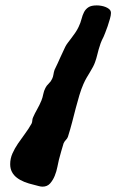

<svg xmlns="http://www.w3.org/2000/svg" viewBox="-20 -697 451 718"><path d="M394 -654.8Q394 -653.3 394.5 -651.9Q395 -650.4 395 -648.9Q395 -640.1 391.1 -626.5Q387.2 -612.8 382.6 -599.1Q377.9 -585.4 373.3 -574Q368.7 -562.5 367.2 -559.1Q360.4 -546.4 356.2 -534.9Q352.1 -523.4 348.9 -512Q345.7 -500.5 343 -489.3Q340.3 -478 335.9 -465.8Q333 -457 327.9 -447.3Q322.8 -437.5 316.4 -427.2Q310.1 -417 303.7 -406Q297.4 -395 292 -382.8Q283.7 -363.8 276.9 -341.1Q270 -318.4 263.4 -293Q256.8 -267.6 249.8 -240.2Q242.7 -212.9 233.9 -185.1Q231.4 -178.7 226.3 -173.6Q221.2 -168.5 217.8 -161.1Q213.4 -146 208.7 -130.4Q204.1 -114.7 200.2 -99.1Q197.8 -89.8 194.6 -73Q191.4 -56.2 184.8 -39.8Q178.2 -23.4 167.5 -11.2Q156.7 1 139.2 1Q132.8 1 125.5 -1Q118.2 -2.9 106.9 -5.9Q87.4 -10.3 71 -16.8Q54.7 -23.4 43 -32.5Q31.2 -41.5 24.7 -54Q18.1 -66.4 18.1 -83Q18.1 -104 26.4 -122.8Q34.7 -141.6 47.1 -159.9Q59.6 -178.2 73.2 -196.5Q86.9 -214.8 98.1 -234.9Q100.6 -240.2 100.8 -246.6Q101.1 -252.9 104 -258.8Q109.9 -272.5 118.9 -288.3Q127.9 -304.2 134.8 -320.8Q139.6 -333 141.8 -345Q144 -356.9 149.9 -368.2Q153.8 -376.5 162.1 -384.3Q170.4 -392.1 174.8 -401.9Q178.7 -409.7 179.9 -418.7Q181.2 -427.7 184.1 -436Q196.3 -460.9 205.3 -481.7Q214.4 -502.4 224.1 -522Q228 -529.8 234.4 -538.1Q240.7 -546.4 247.8 -555.7Q254.9 -564.9 261.7 -575Q268.6 -585 273.9 -596.2Q281.2 -611.3 284.9 -626Q288.6 -640.6 294.4 -651.9Q300.3 -663.1 310.8 -669.9Q321.3 -676.8 341.8 -676.8Q350.1 -676.8 358.6 -675.3Q367.2 -673.8 374.5 -670.9Q381.8 -668 387.2 -663.8Q392.6 -659.7 394 -654.8Z"/></svg>

Font: Freckle Face
Style: Regular
Weight: 400
Designer: Astigmatic (AOETI)
Foundry: Astigmatic (AOETI)
Version: Version 1.000